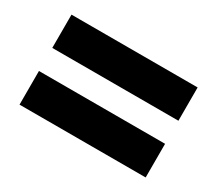

<svg xmlns="http://www.w3.org/2000/svg" viewBox="-77 -679 739 654"><g transform="rotate(30 293.0 -352.0)"><path d="M44.9 -397.9V-528.8H541V-397.9ZM44.9 -174.8V-307.1H541V-174.8Z"/></g></svg>

Font: Open Sans ExtraBold
Style: Italic
Weight: 800
Italic angle: -12°
Designer: Monotype Design Team
Foundry: Monotype Imaging Inc.
Version: Version 3.000; ttfautohint (v1.8.4)